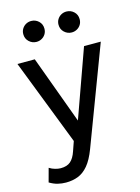

<svg xmlns="http://www.w3.org/2000/svg" viewBox="-136 -779 788 1079"><g transform="rotate(-15 258.0 -240.0)"><path d="M110.5 224.5Q86.5 224.5 63 218.8Q39.5 213 15.5 198.5L37 119Q52.5 129 70.5 134Q88.5 139 102.5 139Q139.5 139 160 121Q180.5 103 193 66L212.5 10L18.5 -490H119.5L264.5 -95L406 -490H503.5L289 78Q267 136 240.2 167.8Q213.5 199.5 181.5 212Q149.5 224.5 110.5 224.5ZM155 -582Q130.5 -582 112 -599.2Q93.5 -616.5 93.5 -643Q93.5 -660.5 102 -674.2Q110.5 -688 124.5 -695.8Q138.5 -703.5 155 -703.5Q180 -703.5 198.2 -686.5Q216.5 -669.5 216.5 -643Q216.5 -625 208 -611.2Q199.5 -597.5 185.5 -589.8Q171.5 -582 155 -582ZM360 -582Q335.5 -582 317 -599.2Q298.5 -616.5 298.5 -643Q298.5 -660.5 307 -674.2Q315.5 -688 329.5 -695.8Q343.5 -703.5 360 -703.5Q385 -703.5 403.2 -686.5Q421.5 -669.5 421.5 -643Q421.5 -625 413 -611.2Q404.5 -597.5 390.5 -589.8Q376.5 -582 360 -582Z"/></g></svg>

Font: Geologica Cursive Light
Style: Regular
Weight: 300
Designer: Sindre Bremnes, Frode Helland
Foundry: Monokrom Skriftforlag AS
Version: Version 1.010;gftools[0.9.28]